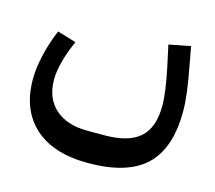

<svg xmlns="http://www.w3.org/2000/svg" viewBox="-83 -485 839 748"><g transform="rotate(15 336.0 -111.0)"><path d="M329 161Q189 161 113.5 92.5Q38 24 38 -99Q38 -145 50.5 -198.5Q63 -252 85 -304L161 -281Q142 -240 130 -197Q118 -154 118 -119Q118 -44 165 -2Q212 40 295 40H364Q461 40 506.5 -0.5Q552 -41 552 -129Q552 -157 547 -193.5Q542 -230 532 -278L513 -366L600 -383L616 -296Q626 -243 631 -202Q636 -161 636 -129Q636 20 562 90.5Q488 161 329 161Z"/></g></svg>

Font: IBM Plex Arabic Medium
Style: Regular
Weight: 500
Designer: Mike Abbink, Paul van der Laan, Pieter van Rosmalen, Wael Morcos, Khajak Apelian
Foundry: Bold Monday
Version: Version 1.0